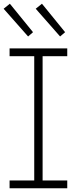

<svg xmlns="http://www.w3.org/2000/svg" viewBox="-24 -1012 410 1032"><path d="M27.5 -710V-752H337.5V-710H205V-42H337.5V0H27.5V-42H160V-710ZM201.5 -992 168 -965 299 -816 326 -839ZM29 -992 -4.5 -965 127 -816 153.5 -839Z"/></svg>

Font: Hepta Slab ExtraLight Light
Style: Regular
Weight: 300
Version: Version 1.100